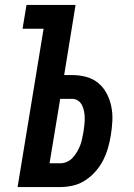

<svg xmlns="http://www.w3.org/2000/svg" viewBox="-20 -755 540 775"><path d="M51 0 156 -639H71L87 -735H285L239 -452H272Q301 -452 328.5 -444.5Q356 -437 377 -419.5Q398 -402 411 -377Q424 -352 429.5 -324Q435 -296 433.5 -266.5Q432 -237 427 -207Q423 -182 415.5 -156.5Q408 -131 396 -107.5Q384 -84 365.5 -63Q347 -42 324 -27Q301 -12 275 -6Q249 0 224 0ZM180 -96H224Q238 -96 251 -102Q264 -108 274 -119Q284 -130 291.5 -143Q299 -156 304 -169Q309 -182 311.5 -195.5Q314 -209 317 -223Q319 -237 320.5 -250.5Q322 -264 322 -277.5Q322 -291 319.5 -304.5Q317 -318 311.5 -329.5Q306 -341 295.5 -348.5Q285 -356 271 -356H223Z"/></svg>

Font: Iosevka Term Curly Oblique
Style: Bold
Weight: 700
Italic angle: -9°
Designer: Belleve Invis
Foundry: Belleve Invis
Version: Version 32.3.0